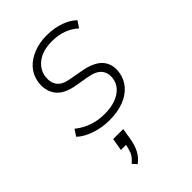

<svg xmlns="http://www.w3.org/2000/svg" viewBox="-227 -598 947 947"><g transform="rotate(-45 246.0 -124.5)"><path d="M209 8Q157 8 109.5 -8.5Q62 -25 35 -51L57 -85Q89 -59 128 -45Q167 -31 213 -31Q279 -31 319 -56.5Q359 -82 366 -124Q372 -162 352 -186.5Q332 -211 281 -219L217 -230Q142 -242 113.5 -281.5Q85 -321 94 -377Q101 -418 127.5 -447Q154 -476 195 -492Q236 -508 285 -508Q339 -508 381.5 -492Q424 -476 446 -453L423 -419Q397 -443 362 -456Q327 -469 285 -469Q221 -469 183 -441.5Q145 -414 138 -372Q132 -333 149.5 -307.5Q167 -282 213 -274L280 -262Q357 -249 387.5 -213Q418 -177 409 -123Q403 -85 377.5 -55Q352 -25 309 -8.5Q266 8 209 8ZM154 259 134 237Q161 214 169 193Q177 172 182 144L195 151H145L156 86H226L216 147Q210 183 195.5 211Q181 239 154 259Z"/></g></svg>

Font: Mulish ExtraLight ExtraLight
Style: Italic
Weight: 250
Italic angle: -9°
Version: Version 3.603